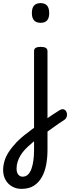

<svg xmlns="http://www.w3.org/2000/svg" viewBox="-104 -815 449 1229"><path d="M168 -35Q184 -47 200 -58.5Q216 -70 230.5 -79.5Q245 -89 257 -96.5Q269 -104 278 -110Q294 -119 305.5 -114.5Q317 -110 322 -97Q327 -84 323.5 -70Q320 -56 307 -47Q292 -38 275 -26Q258 -14 240 -1.5Q222 11 204 24.5Q186 38 168 51ZM33 394Q1 394 -26 379Q-53 364 -68.5 336.5Q-84 309 -84 273Q-84 246 -75.5 216.5Q-67 187 -47.5 157Q-28 127 2 95.5Q32 64 75 33Q84 25 94.5 17.5Q105 10 114 3V-489Q114 -502 124.5 -508.5Q135 -515 156 -515Q178 -515 189 -508.5Q200 -502 200 -489V145Q200 195 191.5 240Q183 285 163 320Q143 355 111.5 374.5Q80 394 33 394ZM40 316Q61 316 75 302.5Q89 289 97.5 265Q106 241 110 210.5Q114 180 114 145V90Q109 93 104.5 97Q100 101 96 105Q75 122 57.5 140.5Q40 159 27.5 179.5Q15 200 8.5 221.5Q2 243 2 265Q2 280 6.5 291.5Q11 303 20 309.5Q29 316 40 316ZM156 -669Q128 -669 114 -684.5Q100 -700 100 -731Q100 -764 114 -779.5Q128 -795 156 -795Q184 -795 197.5 -779Q211 -763 211 -731Q211 -700 197.5 -684.5Q184 -669 156 -669Z"/></svg>

Font: Playwrite AT
Style: Regular
Weight: 400
Designer: Veronika Burian, José Scaglione
Foundry: TypeTogether
Version: Version 1.002